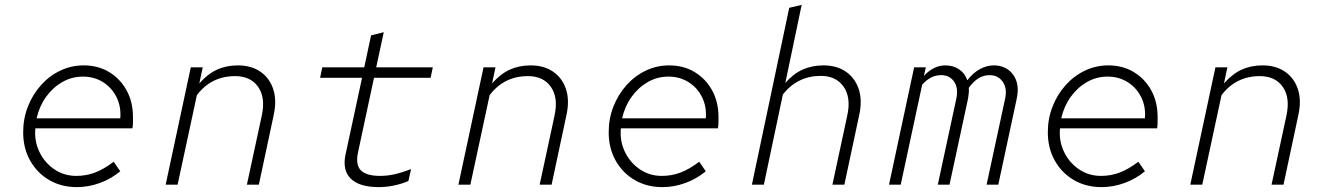

<svg xmlns="http://www.w3.org/2000/svg" viewBox="-20 -757 5440 787"><path d="M295 10Q232 10 182.5 -18.5Q133 -47 104 -98Q75 -149 75 -215Q75 -271 94.5 -320.5Q114 -370 148 -408Q182 -446 227 -467.5Q272 -489 323 -489Q382 -489 427.5 -461.5Q473 -434 499 -386.5Q525 -339 525 -278Q525 -267 525 -256Q525 -245 523 -231H125Q120 -180 141 -135.5Q162 -91 202 -63.5Q242 -36 293 -36Q333 -36 369 -49.5Q405 -63 446 -94L473 -55Q436 -24 389.5 -7Q343 10 295 10ZM130 -272H473Q477 -320 457.5 -359Q438 -398 402 -420.5Q366 -443 320 -443Q274 -443 235 -420.5Q196 -398 168.5 -359.5Q141 -321 130 -272Z M659 0 762 -481H811L797 -415Q831 -454 869.5 -471.5Q908 -489 955 -489Q1010 -489 1047.5 -463Q1085 -437 1100 -391.5Q1115 -346 1102 -286L1041 0H992L1053 -283Q1069 -357 1038 -401Q1007 -445 944 -445Q846 -445 787 -367L708 0Z M1533 10Q1454 10 1418.5 -24Q1383 -58 1396 -122L1464 -438H1292L1301 -481H1473L1501 -612L1553 -625L1522 -481H1754L1745 -438H1513L1447 -130Q1437 -80 1460 -58Q1483 -36 1538 -36Q1567 -36 1596.5 -42.5Q1626 -49 1665 -64L1654 -15Q1626 -3 1594.5 3.5Q1563 10 1533 10Z M1859 0 1962 -481H2011L1997 -415Q2031 -454 2069.5 -471.5Q2108 -489 2155 -489Q2210 -489 2247.5 -463Q2285 -437 2300 -391.5Q2315 -346 2302 -286L2241 0H2192L2253 -283Q2269 -357 2238 -401Q2207 -445 2144 -445Q2046 -445 1987 -367L1908 0Z M2695 10Q2632 10 2582.5 -18.5Q2533 -47 2504 -98Q2475 -149 2475 -215Q2475 -271 2494.5 -320.5Q2514 -370 2548 -408Q2582 -446 2627 -467.5Q2672 -489 2723 -489Q2782 -489 2827.5 -461.5Q2873 -434 2899 -386.5Q2925 -339 2925 -278Q2925 -267 2925 -256Q2925 -245 2923 -231H2525Q2520 -180 2541 -135.5Q2562 -91 2602 -63.5Q2642 -36 2693 -36Q2733 -36 2769 -49.5Q2805 -63 2846 -94L2873 -55Q2836 -24 2789.5 -7Q2743 10 2695 10ZM2530 -272H2873Q2877 -320 2857.5 -359Q2838 -398 2802 -420.5Q2766 -443 2720 -443Q2674 -443 2635 -420.5Q2596 -398 2568.5 -359.5Q2541 -321 2530 -272Z M3062 0 3215 -725 3266 -737 3199 -417Q3232 -455 3270.5 -472Q3309 -489 3355 -489Q3410 -489 3447.5 -463Q3485 -437 3500 -391.5Q3515 -346 3502 -286L3441 0H3392L3453 -284Q3469 -357 3438 -401.5Q3407 -446 3344 -446Q3298 -446 3259 -427.5Q3220 -409 3189 -370L3111 0Z M3624 0 3727 -481H3775L3767 -446Q3807 -489 3855 -489Q3887 -489 3911 -473Q3935 -457 3945 -428Q3969 -459 3997 -474Q4025 -489 4053 -489Q4105 -489 4133 -450.5Q4161 -412 4147 -350L4072 0H4024L4100 -353Q4109 -395 4090 -422Q4071 -449 4036 -449Q3988 -449 3951 -397Q3952 -387 3951 -376Q3950 -365 3948 -353L3872 0H3824L3900 -353Q3909 -395 3891 -422Q3873 -449 3838 -449Q3815 -449 3796 -439Q3777 -429 3760 -410L3672 0Z M4495 10Q4432 10 4382.5 -18.5Q4333 -47 4304 -98Q4275 -149 4275 -215Q4275 -271 4294.5 -320.5Q4314 -370 4348 -408Q4382 -446 4427 -467.5Q4472 -489 4523 -489Q4582 -489 4627.5 -461.5Q4673 -434 4699 -386.5Q4725 -339 4725 -278Q4725 -267 4725 -256Q4725 -245 4723 -231H4325Q4320 -180 4341 -135.5Q4362 -91 4402 -63.5Q4442 -36 4493 -36Q4533 -36 4569 -49.5Q4605 -63 4646 -94L4673 -55Q4636 -24 4589.5 -7Q4543 10 4495 10ZM4330 -272H4673Q4677 -320 4657.5 -359Q4638 -398 4602 -420.5Q4566 -443 4520 -443Q4474 -443 4435 -420.5Q4396 -398 4368.5 -359.5Q4341 -321 4330 -272Z M4859 0 4962 -481H5011L4997 -415Q5031 -454 5069.5 -471.5Q5108 -489 5155 -489Q5210 -489 5247.5 -463Q5285 -437 5300 -391.5Q5315 -346 5302 -286L5241 0H5192L5253 -283Q5269 -357 5238 -401Q5207 -445 5144 -445Q5046 -445 4987 -367L4908 0Z"/></svg>

Font: Red Hat Mono
Style: Italic
Weight: 300
Italic angle: -12°
Monospace: yes
Designer: Pentagram, MCKL
Foundry: Pentagram, MCKL
Version: Version 1.023